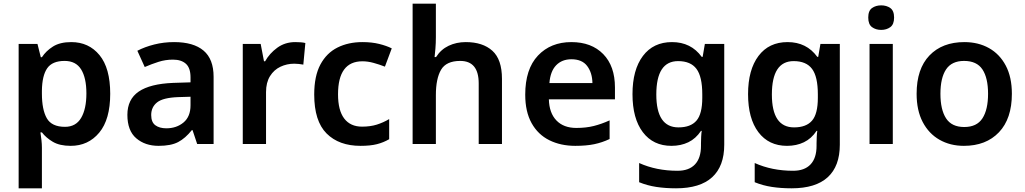

<svg xmlns="http://www.w3.org/2000/svg" viewBox="-20 -780 5550 1040"><path d="M366 -552Q461 -552 519 -481.5Q577 -411 577 -272Q577 -133 517.5 -61.5Q458 10 363 10Q303 10 266 -12Q229 -34 207 -63H199Q202 -44 204.5 -21.5Q207 1 207 20V240H81V-542H183L201 -470H207Q229 -504 267 -528Q305 -552 366 -552ZM330 -450Q263 -450 235.5 -410Q208 -370 207 -289V-273Q207 -186 233.5 -139.5Q260 -93 332 -93Q391 -93 419.5 -141.5Q448 -190 448 -274Q448 -358 419.5 -404Q391 -450 330 -450Z M923 -552Q1028 -552 1082.5 -506Q1137 -460 1137 -364V0H1048L1023 -75H1019Q984 -31 945 -10.5Q906 10 839 10Q766 10 718 -31Q670 -72 670 -158Q670 -242 731.5 -284Q793 -326 918 -331L1012 -334V-361Q1012 -412 987 -434.5Q962 -457 917 -457Q876 -457 838.5 -445Q801 -433 764 -417L724 -505Q764 -526 815.5 -539Q867 -552 923 -552ZM946 -254Q863 -251 831 -225.5Q799 -200 799 -157Q799 -118 821.5 -101.5Q844 -85 881 -85Q936 -85 974 -116.5Q1012 -148 1012 -210V-256Z M1579 -552Q1592 -552 1607.5 -551Q1623 -550 1634 -547L1623 -430Q1613 -432 1599 -433.5Q1585 -435 1574 -435Q1534 -435 1499 -418.5Q1464 -402 1442.5 -367.5Q1421 -333 1421 -281V0H1295V-542H1392L1410 -448H1416Q1440 -491 1482 -521.5Q1524 -552 1579 -552Z M1933 10Q1816 10 1749 -57Q1682 -124 1682 -268Q1682 -368 1715.5 -430.5Q1749 -493 1808 -522.5Q1867 -552 1943 -552Q1994 -552 2034 -542Q2074 -532 2102 -518L2065 -419Q2034 -431 2003 -439.5Q1972 -448 1943 -448Q1811 -448 1811 -269Q1811 -182 1844.5 -138Q1878 -94 1941 -94Q1986 -94 2021 -105Q2056 -116 2088 -135V-26Q2057 -8 2021.5 1Q1986 10 1933 10Z M2341 -579Q2341 -547 2338.5 -516.5Q2336 -486 2334 -471H2342Q2368 -512 2410 -532Q2452 -552 2503 -552Q2595 -552 2647 -505Q2699 -458 2699 -353V0H2573V-328Q2573 -450 2473 -450Q2397 -450 2369 -402Q2341 -354 2341 -265V0H2215V-760H2341Z M3075 -552Q3184 -552 3247.5 -487Q3311 -422 3311 -306V-242H2953Q2955 -168 2994 -127.5Q3033 -87 3102 -87Q3154 -87 3196 -97.5Q3238 -108 3282 -128V-27Q3242 -8 3199 1Q3156 10 3096 10Q3017 10 2955.5 -20.5Q2894 -51 2859.5 -113Q2825 -175 2825 -267Q2825 -406 2894 -479Q2963 -552 3075 -552ZM3075 -459Q3024 -459 2992.5 -426.5Q2961 -394 2956 -330H3189Q3188 -386 3160.5 -422.5Q3133 -459 3075 -459Z M3620 -552Q3723 -552 3781 -472H3786L3798 -542H3903V4Q3903 120 3837.5 180Q3772 240 3642 240Q3584 240 3535 232.5Q3486 225 3442 207V103Q3535 145 3650 145Q3712 145 3744.5 110.5Q3777 76 3777 10V-4Q3777 -19 3778 -39Q3779 -59 3781 -71H3777Q3749 -29 3708.5 -9.5Q3668 10 3617 10Q3518 10 3462 -64Q3406 -138 3406 -270Q3406 -402 3462.5 -477Q3519 -552 3620 -552ZM3653 -449Q3535 -449 3535 -268Q3535 -90 3655 -90Q3721 -90 3752.5 -126.5Q3784 -163 3784 -250V-269Q3784 -365 3752.5 -407Q3721 -449 3653 -449Z M4246 -552Q4349 -552 4407 -472H4412L4424 -542H4529V4Q4529 120 4463.5 180Q4398 240 4268 240Q4210 240 4161 232.5Q4112 225 4068 207V103Q4161 145 4276 145Q4338 145 4370.5 110.5Q4403 76 4403 10V-4Q4403 -19 4404 -39Q4405 -59 4407 -71H4403Q4375 -29 4334.5 -9.5Q4294 10 4243 10Q4144 10 4088 -64Q4032 -138 4032 -270Q4032 -402 4088.5 -477Q4145 -552 4246 -552ZM4279 -449Q4161 -449 4161 -268Q4161 -90 4281 -90Q4347 -90 4378.5 -126.5Q4410 -163 4410 -250V-269Q4410 -365 4378.5 -407Q4347 -449 4279 -449Z M4753 -751Q4782 -751 4802.5 -736.5Q4823 -722 4823 -685Q4823 -648 4802.5 -633Q4782 -618 4753 -618Q4724 -618 4703.5 -633Q4683 -648 4683 -685Q4683 -722 4703.5 -736.5Q4724 -751 4753 -751ZM4816 -542V0H4690V-542Z M5461 -272Q5461 -137 5391 -63.5Q5321 10 5201 10Q5127 10 5069 -23Q5011 -56 4978 -119Q4945 -182 4945 -272Q4945 -407 5014.5 -479.5Q5084 -552 5204 -552Q5279 -552 5337 -519.5Q5395 -487 5428 -424.5Q5461 -362 5461 -272ZM5074 -272Q5074 -186 5104.5 -139Q5135 -92 5203 -92Q5271 -92 5301.5 -139Q5332 -186 5332 -272Q5332 -358 5301.5 -404Q5271 -450 5202 -450Q5135 -450 5104.5 -404Q5074 -358 5074 -272Z"/></svg>

Font: Noto Sans Malayalam SemiBold
Style: Regular
Weight: 600
Designer: Jelle Bosma - Monotype Design Team
Foundry: Monotype Imaging Inc.
Version: Version 2.104; ttfautohint (v1.8.4.7-5d5b)